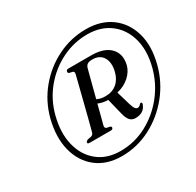

<svg xmlns="http://www.w3.org/2000/svg" viewBox="-135 -902 932 913"><g transform="rotate(-30 331.0 -445.5)"><path d="M288 -140.5Q205.5 -140.5 150.8 -183.2Q96 -226 77 -299.8Q58 -373.5 81.5 -466.5Q103 -549 156.2 -613Q209.5 -677 283 -713.2Q356.5 -749.5 439 -749.5Q521 -749.5 576.5 -708.8Q632 -668 652.5 -596.8Q673 -525.5 649.5 -434.5Q628 -350 574 -283.5Q520 -217 445.8 -178.8Q371.5 -140.5 288 -140.5ZM295 -165Q370.5 -165 437.8 -200.2Q505 -235.5 553.8 -296.5Q602.5 -357.5 622.5 -435Q643.5 -518.5 625 -584Q606.5 -649.5 556.2 -687.2Q506 -725 432.5 -725Q358.5 -725 292 -692Q225.5 -659 177.2 -600.8Q129 -542.5 109.5 -467Q87.5 -381 104.5 -312.8Q121.5 -244.5 170.8 -204.8Q220 -165 295 -165ZM523 -504.5Q515 -473 487.5 -448Q460 -423 419 -413.5L442.5 -334Q448.5 -315.5 454.2 -308.8Q460 -302 466.5 -302Q476 -302 484.5 -312.5Q488.5 -316.5 492 -316Q499.5 -314 494.5 -302.5Q479.5 -265 434 -265Q415.5 -265 404 -277Q392.5 -289 385.5 -318L364 -405Q333.5 -405.5 310.5 -416Q302.5 -385 295.5 -357.5Q288.5 -330 283.5 -312Q280 -297.5 290.5 -294L308 -290.5Q315.5 -287.5 314.5 -281Q312 -272.5 302 -272.5H184.5Q173 -272.5 175 -281Q176.5 -287.5 187 -291L205 -294.5Q217.5 -297.5 220.5 -311.5Q227 -335 236.5 -372.5Q246 -410 256.5 -451.5Q267 -493 276.2 -529.8Q285.5 -566.5 291 -589Q294 -602 285 -605L267.5 -609Q259.5 -612 261.5 -620Q263.5 -629 274.5 -629H399.5Q469.5 -629 502.8 -594.8Q536 -560.5 523 -504.5ZM354.5 -584.5Q348.5 -561.5 337.8 -520.8Q327 -480 316 -436.5Q335.5 -426.5 362 -426.5Q400 -426.5 425 -448Q450 -469.5 458.5 -507Q469 -552.5 451.5 -581Q434 -609.5 394.5 -609.5Q375.5 -609.5 366.8 -603.5Q358 -597.5 354.5 -584.5Z"/></g></svg>

Font: Fraunces 144pt S050
Style: Italic
Weight: 400
Italic angle: -16°
Version: Version 1.000; ttfautohint (v1.8.3)